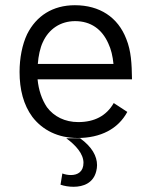

<svg xmlns="http://www.w3.org/2000/svg" viewBox="-20 -529 571 736"><path d="M280 -61C229 -61 187 -82 160 -118C140 -148 128 -184 124 -225H486C485 -285 483 -333 464 -380C432 -463 362 -509 267 -509C182 -509 119 -468 84 -398C65 -358 55 -306 55 -253C55 -186 70 -127 104 -81C143 -30 203 0 277 0C366 0 433 -35 468 -100L416 -134C388 -85 342 -61 280 -61ZM268 -448C328 -448 371 -417 395 -363C406 -340 412 -314 415 -284H125C127 -314 134 -346 144 -367C167 -418 212 -448 268 -448ZM287 1H234C271 28 300 61 300 95C300 129 278 142 252 142C241 142 230 140 219 136L212 179C226 184 244 187 262 187C299 187 338 173 349 127C351 119 352 112 352 104C352 70 333 34 287 1Z"/></svg>

Font: Arthouse Owned
Style: Regular
Weight: 400
Designer: Jeremy Tribby
Foundry: Tribby Type
Version: Version 1.000;PS 001.000;hotconv 1.0.88;makeotf.lib2.5.64775